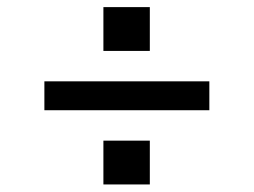

<svg xmlns="http://www.w3.org/2000/svg" viewBox="-20 -548 699 529"><path d="M392.8 -407.7V-528.4H264.9V-407.7ZM556.8 -244.3V-323.9H102.3V-244.3ZM392.8 -39.8V-160.5H264.9V-39.8Z"/></svg>

Font: Riot Sans 2.0
Style: Regular
Weight: 400
Designer: Rasmus Andersson
Foundry: rsms
Version: Version 3.006;hotconv 1.0.109;makeotfexe 2.5.65596